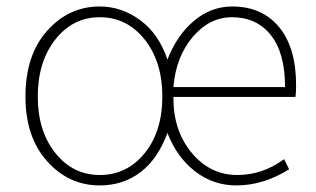

<svg xmlns="http://www.w3.org/2000/svg" viewBox="-20 -560 977 593"><path d="M288.1 12.7Q192.4 12.7 125.5 -62Q58.6 -136.7 58.6 -261.7Q58.6 -389.6 125.5 -464.8Q192.4 -540 288.1 -540Q355.5 -540 413.1 -497.6Q470.7 -455.1 497.1 -376Q526.4 -451.2 579.1 -495.6Q631.8 -540 697.3 -540Q789.1 -540 841.8 -476.6Q894.5 -413.1 894.5 -296.9Q894.5 -273.4 892.6 -260.7H515.6Q514.6 -157.2 571.8 -88.4Q628.9 -19.5 712.9 -19.5Q791 -19.5 857.4 -68.4L873 -37.1Q793 12.7 710 12.7Q638.7 12.7 582.5 -30.8Q526.4 -74.2 497.1 -149.4Q467.8 -69.3 414.1 -28.3Q360.4 12.7 288.1 12.7ZM288.1 -19.5Q372.1 -19.5 426.8 -86.9Q481.4 -154.3 481.4 -261.7Q481.4 -369.1 426.8 -438Q372.1 -506.8 288.1 -506.8Q205.1 -506.8 150.9 -438Q96.7 -369.1 96.7 -261.7Q96.7 -155.3 150.9 -87.4Q205.1 -19.5 288.1 -19.5ZM515.6 -291H860.4Q860.4 -396.5 816.4 -451.7Q772.5 -506.8 696.3 -506.8Q627 -506.8 575.2 -445.8Q523.4 -384.8 515.6 -291Z"/></svg>

Font: Gen Shin Gothic ExtraLight
Style: Regular
Weight: 100
Designer: [Source Han Sans]
Ryoko NISHIZUKA  (kana & ideographs); Paul D. Hunt (Latin, Greek & Cyrillic); Wenlong ZHANG  (bopomofo
Version: Version 1.002.20150607